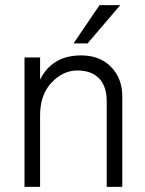

<svg xmlns="http://www.w3.org/2000/svg" viewBox="-20 -732 569 752"><path d="M323 -562H268L370 -712H451ZM459 0H398V-335Q398 -394 368 -425Q338 -456 282.5 -456Q227 -456 182 -408.5Q137 -361 137 -280V0H76V-507H137V-420Q184 -515 298 -515Q371 -515 415 -470Q459 -425 459 -354Z"/></svg>

Font: Hind Mysuru Light
Style: Regular
Weight: 300
Designer: Manushi Parikh, Hitesh Malaviya
Foundry: Indian Type Foundry
Version: Version 0.703;PS 1.0;hotconv 1.0.86;makeotf.lib2.5.63406